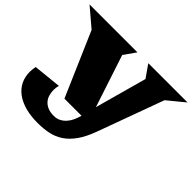

<svg xmlns="http://www.w3.org/2000/svg" viewBox="-171 -770 1230 1230"><g transform="rotate(45 444.0 -155.0)"><path d="M230 -32.7Q224.1 -11.2 224.1 9.3Q224.1 32.7 230.5 54Q236.8 75.2 251 91.3Q265.1 107.4 287.4 116.9Q309.6 126.5 341.8 126.5Q368.7 126.5 389.2 116Q409.7 105.5 425 88.1Q440.4 70.8 450.9 47.9Q461.4 24.9 467.8 0H313L124.5 -434.6L0 -540.5H434.1L377 -459.5L494.1 -104L591.3 -456.1L532.2 -540.5H888.2L773.4 -446.3L610.4 0Q584.5 71.3 552.7 116.5Q521 161.6 482.7 187.3Q444.3 212.9 399.2 222.4Q354 231.9 300.8 231.9Q237.3 231.9 187.7 218Q138.2 204.1 104 178.5Q69.8 152.8 52 116.5Q34.2 80.1 34.2 34.7Q34.2 23.4 35.9 10.3Q37.6 -2.9 39.6 -13.2Z"/></g></svg>

Font: Goblin One
Style: Regular
Weight: 400
Designer: Riccardo De Franceschi
Foundry: Sorkin Type Co.
Version: Version 1.001